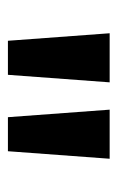

<svg xmlns="http://www.w3.org/2000/svg" viewBox="74 -913 297 485"><g transform="rotate(90 222.5 -670.5)"><path d="M188 -799 169 -542H83L64 -799ZM381 -799 362 -542H276L257 -799Z"/></g></svg>

Font: Noto Sans Sinhala UI SemiCondensed SemiBold
Style: Regular
Weight: 600
Width: 4
Designer: Jelle Bosma - Monotype Design Team
Foundry: Monotype Imaging Inc.
Version: Version 2.006; ttfautohint (v1.8.4.7-5d5b)